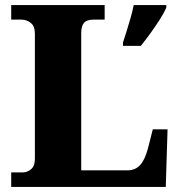

<svg xmlns="http://www.w3.org/2000/svg" viewBox="-20 -734 707 754"><path d="M463 -567Q469 -586 477.5 -612.5Q486 -639 493.5 -666Q501 -693 505 -714H633V-704Q624 -683 607 -656.5Q590 -630 570.5 -603Q551 -576 533 -554H463ZM24 0V-57H70Q87 -57 102 -69.5Q117 -82 117 -110V-602Q117 -631 101 -644Q85 -657 63 -657H24V-714H391V-657H349Q321 -657 310 -644.5Q299 -632 299 -604V-65H480Q511 -65 530 -85.5Q549 -106 561 -151L580 -226H638L631 0Z"/></svg>

Font: Noto Serif ExtraBold
Style: Regular
Weight: 800
Designer: Monotype Design Team
Foundry: Monotype Imaging Inc.
Version: Version 2.014